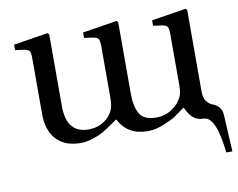

<svg xmlns="http://www.w3.org/2000/svg" viewBox="-74 -600 1072 866"><g transform="rotate(-10 461.5 -167.0)"><path d="M741 -64H739Q709 -42 693 -31Q677 -20 638 -4Q599 12 564 12Q471 12 432 -65Q428 -63 402.5 -45Q377 -27 360.5 -17.5Q344 -8 314.5 2Q285 12 256 12Q185 12 146 -29.5Q107 -71 107 -147V-402Q107 -428 101 -436Q95 -444 75 -447L37 -452V-477L194 -502L201 -496V-403V-167Q201 -42 302 -42Q343 -42 373.5 -62.5Q404 -83 416 -114Q423 -133 423 -169V-402Q423 -428 417 -436Q411 -444 391 -447L353 -452V-477L510 -502L517 -496V-406V-167Q517 -109 536 -75.5Q555 -42 613 -42Q652 -42 684 -63Q716 -84 731 -116Q739 -132 739 -169V-402Q739 -428 733 -436Q727 -444 707 -447L669 -452V-477L826 -502L833 -496V-406V-121Q833 -92 845 -76.5Q857 -61 872 -56Q887 -51 900 -37.5Q913 -24 914 0L923 168H895Q877 0 821 0Q796 0 777.5 -13Q759 -26 741 -64Z"/></g></svg>

Font: Linguistics Pro
Style: Regular
Weight: 400
Designer: Stefan Peev, Context Ltd
Foundry: Stefan Peev, Context Ltd
Version: Version 001.000